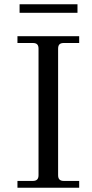

<svg xmlns="http://www.w3.org/2000/svg" viewBox="-20 -882 434 902"><path d="M72 -822H344V-862H72ZM62 0H352V-32H280C261 -32 253 -41 253 -59V-653C253 -672 261 -680 280 -680H352V-712H62V-680H134C153 -680 161 -672 161 -653V-59C161 -41 153 -32 134 -32H62Z"/></svg>

Font: Old Standard
Style: Regular
Weight: 400
Designer: Alexey Kryukov <alexios@thessalonica.org.ru>
Version: Version 2.0